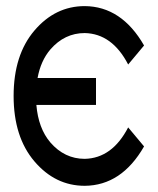

<svg xmlns="http://www.w3.org/2000/svg" viewBox="-20 -557 514 626"><path d="M98.6 -214.8Q105 -138.7 144 -92.8Q190.4 -39.1 256.3 -39.1Q345.7 -41 397.9 -141.6L449.7 -79.6Q376.5 47.9 256.3 48.8Q160.2 48.8 92.3 -30.8Q24.4 -110.4 24.4 -244.1Q24.4 -377.9 92.3 -457.5Q160.2 -537.1 256.3 -537.1Q376.5 -536.1 449.7 -408.7L397.9 -346.7Q345.7 -447.3 256.3 -449.2Q190.4 -449.2 144 -395.5Q112.8 -358.9 102.5 -302.7H293V-214.8H98.6Z"/></svg>

Font: Gap Sans
Style: Bold
Weight: 400
Designer: Alexandre Liziard and Etienne Ozeray
Foundry: Interstices.io
Version: Version 1.610